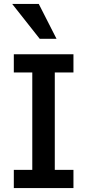

<svg xmlns="http://www.w3.org/2000/svg" viewBox="-20 -950 441 970"><path d="M351.1 0H49.8V-91.8H143.1V-584H49.8V-675.8H351.1V-584H256.8V-91.8H351.1ZM180.7 -753.9 41.5 -930.2H175.8L265.6 -753.9Z"/></svg>

Font: Lorenzo Sans Medium
Style: Regular
Weight: 500
Foundry: Intel Corporation
Version: Version 1.00; ttfautohint (v1.5)